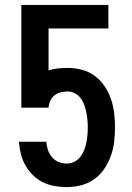

<svg xmlns="http://www.w3.org/2000/svg" viewBox="-20 -755 540 783"><path d="M252 8Q227 8 202 3.5Q177 -1 154.5 -12Q132 -23 114 -41Q96 -59 83.5 -81Q71 -103 65 -127.5Q59 -152 57 -177H169Q170 -160 175.5 -143.5Q181 -127 192 -114Q203 -101 219 -94.5Q235 -88 252 -88Q268 -88 282.5 -95Q297 -102 307 -114.5Q317 -127 323 -142Q329 -157 332 -172.5Q335 -188 336.5 -203.5Q338 -219 338 -235Q338 -251 336.5 -266.5Q335 -282 332 -297.5Q329 -313 323.5 -327.5Q318 -342 309 -354.5Q300 -367 285.5 -374.5Q271 -382 256 -382Q242 -382 227.5 -378.5Q213 -375 202 -366Q191 -357 185 -343.5Q179 -330 178 -316H67V-735H422V-639H178V-468Q197 -474 216.5 -476Q236 -478 256 -478Q285 -478 314 -470.5Q343 -463 366.5 -445.5Q390 -428 406.5 -403.5Q423 -379 432.5 -351Q442 -323 445.5 -294Q449 -265 449 -235Q449 -206 445.5 -176.5Q442 -147 432 -119Q422 -91 405 -66Q388 -41 364 -24Q340 -7 311 0.5Q282 8 252 8Z"/></svg>

Font: Iosevka Fixed
Style: Bold
Weight: 700
Monospace: yes
Designer: Belleve Invis
Foundry: Belleve Invis
Version: Version 32.3.0